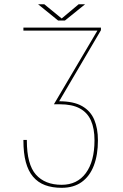

<svg xmlns="http://www.w3.org/2000/svg" viewBox="-20 -866 574 894"><path d="M267 8.5Q223 8.5 189.8 -4Q156.5 -16.5 134 -43Q111.5 -69.5 100.2 -111.2Q89 -153 89 -212Q89 -213 89 -213.5Q89 -214 89 -214.5H105Q105 -214 105 -213.5Q105 -213 105 -212Q105 -100.5 147.2 -53Q189.5 -5.5 267 -5.5Q339.5 -5.5 379.8 -60.2Q420 -115 420 -212.5Q420 -267.5 403.5 -304.8Q387 -342 351.5 -361.2Q316 -380.5 258.5 -380.5H231L433.5 -723.5H89V-737.5H450V-725.5L255.5 -394.5Q323 -394.5 362.5 -371.8Q402 -349 419 -308.2Q436 -267.5 436 -212.5Q436 -145 417 -95.2Q398 -45.5 360.5 -18.5Q323 8.5 267 8.5ZM157.5 -846H186.5L272 -776H262.5L346 -846H376L282.5 -770.5H250.5Z"/></svg>

Font: Epilogue Thin
Style: Regular
Weight: 250
Designer: Tyler Finck
Foundry: Etcetera Type Co
Version: Version 2.111